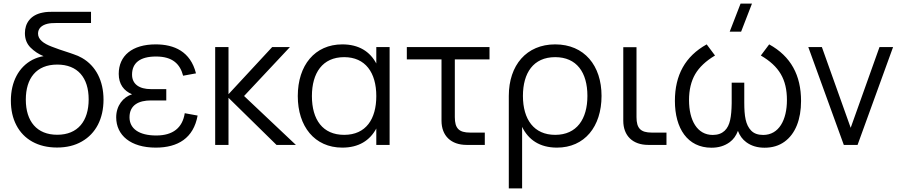

<svg xmlns="http://www.w3.org/2000/svg" viewBox="-20 -800 4970 1060"><path d="M294.5 14.5C347.5 14.5 393.5 3.5 432 -19C509.5 -63 551.5 -145.5 551.5 -250C551.5 -353.5 509.5 -436 433 -480C418.5 -488.5 403 -495 386.5 -500.5C381 -502.5 374.5 -504.5 368 -507C322.5 -521.5 288 -533.5 265.5 -542.5C219.5 -560 190 -582.5 190 -614.5C190 -642.5 209.5 -660.5 241 -668.5C255 -672 270.5 -673 292 -673H482.5V-735H275.5C254 -735 234.5 -734.5 216 -730.5C147.5 -717.5 117.5 -670.5 117.5 -617C117.5 -584.5 128 -558 148.5 -537.5C169 -517 193 -501 220.5 -490C199 -486.5 178.5 -479.5 159.5 -470C83 -430 40 -348 40 -244.5C40 -193 50 -147.5 70.5 -108.5C111 -30.5 190 14.5 294.5 14.5ZM296 -56C183.5 -56 122.5 -130 122.5 -250C122.5 -367.5 180.5 -443.5 296 -443.5C408.5 -443.5 469.5 -371.5 469.5 -251.5C469.5 -132 410 -56 296 -56Z M840 15C962 15 1048.5 -37.5 1071 -162L1000 -175C987.5 -94.5 935 -52 842.5 -52C746.5 -52 695 -90.5 695 -152.5C695 -220.5 746.5 -245.5 813 -245.5H898V-308H813C749 -308 709 -335.5 709 -388C709 -451 751 -488 841.5 -488C933 -488 974 -446.5 991 -382L1062 -395C1031.5 -516 941.5 -555 839.5 -555C710 -555 635.5 -492.5 635.5 -392C635.5 -335.5 663.5 -298.5 709 -279.5C660.5 -264.5 621.5 -217 621.5 -152.5C621.5 -53.5 701 15 840 15Z M1168 0H1241.5V-260L1506.5 0H1613.5L1327.5 -270L1580.5 -540H1482.5L1241.5 -280V-540H1168Z M2057.5 -540V-449.5C2022.5 -515.5 1961 -555 1870 -555C1718 -555 1624 -439.5 1624 -269.5C1624 -102.5 1716.5 15 1870 15C1960.5 15 2022 -24.5 2057.5 -90.5V0H2131V-540ZM1880 -484.5C1997 -484.5 2057.5 -399.5 2057.5 -269.5C2057.5 -143.5 2001 -55.5 1880 -55.5C1761.5 -55.5 1702 -139.5 1702 -269.5C1702 -397 1760.5 -484.5 1880 -484.5Z M2226 -472H2417.5V-133.5C2417.5 -50.5 2470 0 2556 0H2656.5V-68H2575.5C2513.5 -68 2491 -91.5 2491 -153.5V-472H2682.5V-540H2226Z M2862.5 240V-99.5C2897 -28.5 2959.5 15 3055 15C3207 15 3301 -100.5 3301 -270.5C3301 -437.5 3206.5 -555 3045 -555C2887 -555 2789 -440.5 2789 -270.5V240ZM3045 -55.5C2928 -55.5 2867 -140.5 2867 -270.5C2867 -396.5 2924 -484.5 3045 -484.5C3163.5 -484.5 3223 -400.5 3223 -270.5C3223 -143 3164.5 -55.5 3045 -55.5Z M3659.5 -68H3578.5C3517 -68 3494 -91.5 3494 -153.5V-539.5H3421V-133.5C3421 -50.5 3473 0 3559 0H3659.5Z M4131.5 -780H4068.5L4008.5 -625H4071.5ZM3908 15.5C3947 15.5 3980.5 5.5 4008.5 -15C4029 -30 4044 -51 4054 -77.5C4064 -51 4079.5 -30 4100 -15C4127.5 5.5 4161.5 15.5 4201 15.5C4244 15.5 4280.5 4.5 4311 -17.5C4371.5 -61 4402.5 -141 4402.5 -242.5C4402.5 -384 4346.5 -489 4226.5 -555L4180.5 -493.5C4282 -434 4324.5 -362 4324.5 -247.5C4324.5 -138 4280.5 -55 4193.5 -55C4164.5 -55 4142.5 -63 4127 -79C4096.5 -110.5 4089 -158.5 4089 -234.5V-343.5H4019.5V-230.5C4019 -193 4016.5 -162 4011 -137.5C4000.5 -88 3971.5 -55 3915 -55C3829 -55 3784 -135.5 3784 -247.5C3784 -304 3795.5 -351.5 3818 -390.5C3840.5 -429 3877 -463.5 3927.5 -493.5L3881.5 -555C3763 -489.5 3706 -385 3706 -243C3706 -91.5 3775.5 15.5 3908 15.5Z M4714.5 0 4910.5 -540H4835.5L4676.5 -94.5L4517.5 -540H4442.5L4638.5 0Z"/></svg>

Font: Vela Sans
Style: Regular
Weight: 400
Designer: Principal design: Mikhail Sharanda - project Manrope.
Design modification: Ravid Balaliev
Foundry: Mikhail Sharanda
Version: Version 1.001